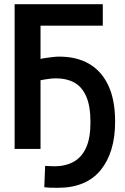

<svg xmlns="http://www.w3.org/2000/svg" viewBox="-20 -713 600 919"><path d="M256 186Q240 186 223.5 185.5Q207 185 192 183L196 81Q206 81 216.5 82Q227 83 239 83Q294 83 333 61Q372 39 392.5 -7Q413 -53 413 -127Q413 -206 392.5 -252Q372 -298 335.5 -318Q299 -338 249 -338Q236 -338 222 -336.5Q208 -335 196.5 -333Q185 -331 174 -329V0H50V-693H472V-590H174V-431Q186 -434 201.5 -436Q217 -438 233 -440Q249 -442 263 -442Q347 -442 406.5 -407.5Q466 -373 498.5 -304Q531 -235 531 -130Q531 -57 513.5 1Q496 59 462 101Q428 143 376.5 164.5Q325 186 256 186Z"/></svg>

Font: Ubuntu Sans Mono SemiBold
Style: Regular
Weight: 600
Monospace: yes
Designer: Dalton Maag Ltd
Foundry: Dalton Maag Ltd
Version: Version 1.006